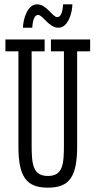

<svg xmlns="http://www.w3.org/2000/svg" viewBox="-20 -853 441 886"><path d="M5 -616H65V-178C65 -38 101 13 201 13C301 13 336 -38 336 -178V-616H396V-671H215V-616H275V-186C275 -96 271 -41 201 -41C131 -41 126 -96 126 -186V-616H186V-671H5ZM314 -833H271C270 -819 268 -774 244 -774C222 -774 196 -833 151 -833C104 -833 86 -758 86 -725H129C130 -738 132 -784 156 -784C178 -784 205 -725 250 -725C296 -725 314 -799 314 -833Z"/></svg>

Font: Stint Ultra Condensed
Style: Regular
Weight: 400
Width: 1
Designer: Astigmatic (AOETI)
Foundry: Astigmatic (AOETI)
Version: Version 1.000